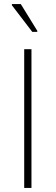

<svg xmlns="http://www.w3.org/2000/svg" viewBox="-20 -932 276 952"><path d="M100 0V-688H136V0ZM140 -774 39 -906V-912H83L165 -779V-774Z"/></svg>

Font: Saira Thin SemiCondensed
Style: Regular
Weight: 100
Width: 4
Version: Version 1.101